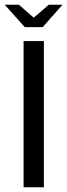

<svg xmlns="http://www.w3.org/2000/svg" viewBox="-55 -794 285 814"><path d="M-35 -774H25L88 -719L152 -774H210L126 -679H50ZM45 -620H131V0H45Z"/></svg>

Font: Smooch Sans Thin SemiBold
Style: Regular
Weight: 600
Version: Version 1.010